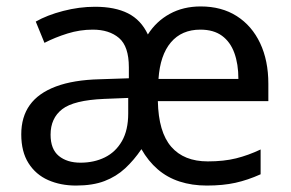

<svg xmlns="http://www.w3.org/2000/svg" viewBox="-20 -566 904 596"><path d="M603 -546Q668 -546 715 -516Q762 -486 787.5 -432Q813 -378 813 -306V-252H470Q472 -156 511.5 -110.5Q551 -65 625 -65Q675 -65 713 -74.5Q751 -84 789 -102V-25Q749 -7 710.5 1.5Q672 10 622 10Q576 10 537.5 -2.5Q499 -15 469.5 -40.5Q440 -66 419 -103Q396 -69 368.5 -43.5Q341 -18 304.5 -4Q268 10 216 10Q168 10 129.5 -7Q91 -24 68.5 -59.5Q46 -95 46 -149Q46 -203 72.5 -240Q99 -277 153.5 -297.5Q208 -318 290 -320L380 -323V-357Q380 -422 349.5 -448Q319 -474 268 -474Q228 -474 189.5 -462Q151 -450 118 -433L91 -499Q126 -519 176 -532Q226 -545 275 -545Q337 -545 377.5 -524.5Q418 -504 439 -459Q465 -500 507 -523Q549 -546 603 -546ZM303 -259Q209 -255 173 -227Q137 -199 137 -148Q137 -103 162.5 -82Q188 -61 230 -61Q272 -61 305.5 -77.5Q339 -94 358.5 -128Q378 -162 378 -214V-262ZM602 -474Q544 -474 510.5 -434.5Q477 -395 472 -321H720Q720 -367 707.5 -401.5Q695 -436 669 -455Q643 -474 602 -474Z"/></svg>

Font: Noto Sans Ambassadori
Style: Regular
Weight: 400
Designer: Monotype Design Team
Foundry: Monotype Imaging Inc.
Version: Version 2.013